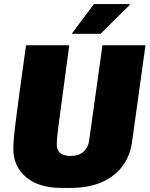

<svg xmlns="http://www.w3.org/2000/svg" viewBox="-20 -907 730 937"><path d="M280 10Q168 10 106.5 -43Q45 -96 45 -181Q45 -194 46 -208.5Q47 -223 48.5 -242.5Q50 -262 53.5 -288.5Q57 -315 61.5 -351Q66 -387 72.5 -435Q79 -483 87.5 -545Q96 -607 107 -686H318Q303 -574 292.5 -495.5Q282 -417 275 -365.5Q268 -314 264 -282Q260 -250 258.5 -232Q257 -214 257 -203Q257 -173 275 -159.5Q293 -146 324 -146Q365 -146 388 -167Q411 -188 415 -221L480 -686H690L625 -218Q616 -149 579 -98Q542 -47 478 -18.5Q414 10 323 10ZM330 -742 438 -887H612L614 -884L471 -742Z"/></svg>

Font: Chivo Medium Black
Style: Italic
Weight: 900
Italic angle: -8.05°
Version: Version 2.002